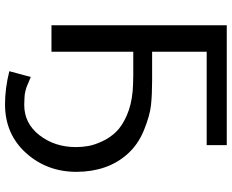

<svg xmlns="http://www.w3.org/2000/svg" viewBox="-99 -636 919 761"><g transform="rotate(90 360.5 -255.5)"><path d="M80.1 0V-694.8H555.2V-615.2H185.1V-398.9H299.8Q355 -398.9 396.5 -394.5Q438 -390.1 496.1 -366.5Q554.2 -342.8 591.8 -299.8Q660.6 -221.7 661.1 -99.1Q661.1 18.1 586.2 101.1Q511.2 184.1 393.1 184.1Q330.1 184.1 262.2 167L285.2 82Q289.1 84 296.6 86.9Q304.2 89.8 307.6 91.3Q311 92.8 317.1 95.5Q323.2 98.1 326.2 99.1Q329.1 100.1 334.5 101.6Q339.8 103 344.5 104Q349.1 105 355 106Q360.8 106.9 366.9 106.9Q373 106.9 380.1 107.4Q387.2 107.9 396 107.9Q469.2 107.9 516.1 47.4Q563 -13.2 563 -97.2Q563 -122.1 558.6 -146.5Q554.2 -170.9 540 -201.4Q525.9 -231.9 502.9 -255.9Q480 -279.8 438 -298.3Q396 -316.9 340.8 -321.8Q319.8 -323.7 278.8 -324.2H185.1V0Z"/></g></svg>

Font: CMU Bright
Style: SemiBold
Weight: 600
Version: Version 0.7.0